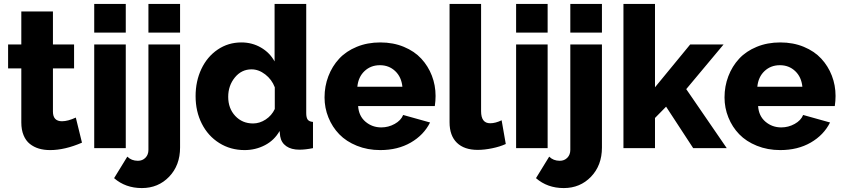

<svg xmlns="http://www.w3.org/2000/svg" viewBox="-20 -750 4268 972"><path d="M395 -27.8Q308.1 9.8 233.9 9.8Q202.6 9.8 177 2.2Q151.4 -5.4 131.1 -21.5Q110.8 -37.6 99.4 -65.2Q87.9 -92.8 87.9 -129.9V-403.8H21V-524.9H87.9V-691.9H248V-524.9H355V-403.8H248V-185.1Q248 -136.2 293.9 -136.2Q323.7 -136.2 363.8 -154.8Z M457 -585V-730H616.7V-585ZM457 0V-524.9H616.7V0Z M731.4 -585V-730H891.6V-585ZM557.6 151.9 624.5 43Q645.5 64 678.2 64Q701.2 64 716.3 48.6Q731.4 33.2 731.4 8.8V-524.9H891.6V-2.9Q891.6 86.9 836.4 144.5Q781.2 202.1 698.2 202.1Q615.2 202.1 557.6 151.9Z M970.2 -263.2Q970.2 -338.9 999.5 -400.9Q1028.8 -462.9 1082 -499Q1135.3 -535.2 1202.1 -535.2Q1256.3 -535.2 1301 -509.3Q1345.7 -483.4 1370.1 -439V-730H1530.3V-178.2Q1530.3 -154.3 1537.8 -144.3Q1545.4 -134.3 1564.5 -132.8V0Q1525.9 7.8 1496.1 7.8Q1454.6 7.8 1429.2 -10Q1403.8 -27.8 1398.4 -60.1L1395.5 -86.9Q1368.7 -39.6 1321 -14.9Q1273.4 9.8 1218.3 9.8Q1147 9.8 1090.1 -25.9Q1033.2 -61.5 1001.7 -123.8Q970.2 -186 970.2 -263.2ZM1371.1 -198.2V-308.1Q1356 -347.7 1322.8 -373.3Q1289.6 -398.9 1253.4 -398.9Q1202.6 -398.9 1168.9 -357.7Q1135.3 -316.4 1135.3 -259.8Q1135.3 -201.2 1170.9 -163.1Q1206.5 -125 1261.2 -125Q1294.4 -125 1325 -145Q1355.5 -165 1371.1 -198.2Z M1905.3 9.8Q1840.8 9.8 1786.9 -12Q1732.9 -33.7 1697.5 -70.3Q1662.1 -106.9 1642.6 -155.3Q1623 -203.6 1623 -256.8Q1623 -313.5 1642.3 -364Q1661.6 -414.6 1696.8 -452.6Q1731.9 -490.7 1785.9 -512.9Q1839.8 -535.2 1905.3 -535.2Q1970.7 -535.2 2024.4 -512.9Q2078.1 -490.7 2112.8 -453.1Q2147.5 -415.5 2166.3 -366.9Q2185.1 -318.4 2185.1 -264.2Q2185.1 -239.3 2181.2 -212.9H1793Q1796.4 -162.6 1830.3 -133.8Q1864.3 -105 1910.2 -105Q1946.3 -105 1978 -122.6Q2009.8 -140.1 2021 -168L2157.2 -129.9Q2125.5 -66.4 2059.6 -28.3Q1993.7 9.8 1905.3 9.8ZM1789.1 -311H2017.1Q2012.2 -360.4 1980.7 -390.1Q1949.2 -419.9 1903.3 -419.9Q1856.9 -419.9 1825.4 -390.1Q1793.9 -360.4 1789.1 -311Z M2255.9 -730H2415.5V-187Q2415.5 -126 2461.4 -126Q2488.3 -126 2519.5 -141.1L2540.5 -21Q2510.7 -7.3 2471.4 0.7Q2432.1 8.8 2398.4 8.8Q2330.1 8.8 2293 -27.3Q2255.9 -63.5 2255.9 -130.9Z M2592.8 -585V-730H2752.4V-585ZM2592.8 0V-524.9H2752.4V0Z M2867.2 -585V-730H3027.3V-585ZM2693.4 151.9 2760.3 43Q2781.2 64 2814 64Q2836.9 64 2852.1 48.6Q2867.2 33.2 2867.2 8.8V-524.9H3027.3V-2.9Q3027.3 86.9 2972.2 144.5Q2917 202.1 2834 202.1Q2751 202.1 2693.4 151.9Z M3489.3 0 3352.1 -210 3295.9 -152.8V0H3136.2V-730H3295.9V-308.1L3474.1 -524.9H3643.1L3454.1 -298.8L3659.2 0Z M3930.2 9.8Q3865.7 9.8 3811.8 -12Q3757.8 -33.7 3722.4 -70.3Q3687 -106.9 3667.5 -155.3Q3647.9 -203.6 3647.9 -256.8Q3647.9 -313.5 3667.2 -364Q3686.5 -414.6 3721.7 -452.6Q3756.8 -490.7 3810.8 -512.9Q3864.7 -535.2 3930.2 -535.2Q3995.6 -535.2 4049.3 -512.9Q4103 -490.7 4137.7 -453.1Q4172.4 -415.5 4191.2 -366.9Q4210 -318.4 4210 -264.2Q4210 -239.3 4206.1 -212.9H3817.9Q3821.3 -162.6 3855.2 -133.8Q3889.2 -105 3935.1 -105Q3971.2 -105 4002.9 -122.6Q4034.7 -140.1 4045.9 -168L4182.1 -129.9Q4150.4 -66.4 4084.5 -28.3Q4018.6 9.8 3930.2 9.8ZM3814 -311H4042Q4037.1 -360.4 4005.6 -390.1Q3974.1 -419.9 3928.2 -419.9Q3881.8 -419.9 3850.3 -390.1Q3818.8 -360.4 3814 -311Z"/></svg>

Font: Raleway-v4020 ExtraBold
Style: Regular
Weight: 800
Designer: Matt McInerney, Pablo Impallari, Rodrigo Fuenzalida
Foundry: Matt McInerney, Pablo Impallari, Rodrigo Fuenzalida
Version: Version 4.020;PS 004.020;hotconv 1.0.88;makeotf.lib2.5.64775